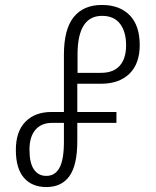

<svg xmlns="http://www.w3.org/2000/svg" viewBox="-20 -744 628 775"><path d="M44 -139Q44 -213 82.5 -252.5Q121 -292 188 -292H238V-523Q238 -626 277.5 -675Q317 -724 391 -724Q463 -724 503.5 -682.5Q544 -641 544 -562Q544 -487 502.5 -446.5Q461 -406 388 -406H292V-292H450V-248H292V-174Q292 -78 260.5 -33.5Q229 11 167 11Q109 11 76.5 -26.5Q44 -64 44 -139ZM388 -450Q438 -450 463.5 -479Q489 -508 489 -561Q489 -616 464.5 -648Q440 -680 392 -680Q293 -680 293 -524V-450ZM238 -172V-248H190Q147 -248 123 -220Q99 -192 99 -140Q99 -86 117 -60Q135 -34 167 -34Q202 -34 220 -66.5Q238 -99 238 -172Z"/></svg>

Font: Noto Sans Georgian Light Cond
Style: Regular
Weight: 300
Width: 3
Designer: Monotype Design team
Foundry: Monotype Imaging Inc.
Version: Version 1.000